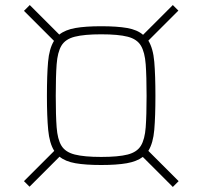

<svg xmlns="http://www.w3.org/2000/svg" viewBox="-20 -723 803 761"><path d="M97 17 75 -5 195 -125Q176 -155 171 -208Q166 -261 166 -343Q166 -425 170.5 -477.5Q175 -530 194 -561L75 -680L98 -703L215 -586Q239 -605 279 -612Q319 -619 381 -619Q444 -619 484 -612Q524 -605 547 -585L665 -703L687 -681L568 -562Q587 -531 591.5 -478Q596 -425 596 -343Q596 -261 591.5 -208.5Q587 -156 568 -125L688 -5L665 18L546 -101Q522 -83 482.5 -76Q443 -69 381 -69Q319 -69 279 -76Q239 -83 216 -102ZM381 -101Q449 -101 486 -110.5Q523 -120 538.5 -145.5Q554 -171 557.5 -218.5Q561 -266 561 -343Q561 -420 557.5 -468Q554 -516 538.5 -542Q523 -568 486 -577.5Q449 -587 381 -587Q314 -587 276.5 -577.5Q239 -568 223.5 -542Q208 -516 204.5 -468Q201 -420 201 -343Q201 -266 204.5 -218.5Q208 -171 223.5 -145.5Q239 -120 276.5 -110.5Q314 -101 381 -101Z"/></svg>

Font: Saira Thin Thin
Style: Regular
Weight: 250
Version: Version 1.101